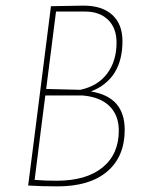

<svg xmlns="http://www.w3.org/2000/svg" viewBox="-20 -659 511 682"><path d="M277 -639Q343 -639 379 -606Q415 -573 415 -513Q415 -378 303 -334Q423 -315 423 -198Q423 -103 361 -50Q299 3 184 3Q128 3 80 0L105 -195L161 -637ZM282 -618H179L144 -343L265 -340Q327 -353 360.5 -397.5Q394 -442 394 -508Q394 -559 364 -588.5Q334 -618 282 -618ZM125 -195 103 -20Q141 -17 181 -17Q286 -17 344 -64Q402 -111 402 -195Q402 -250 368.5 -282.5Q335 -315 272 -320H141Z"/></svg>

Font: Alegreya Sans SC Thin
Style: Italic
Weight: 100
Italic angle: -7°
Designer: Juan Pablo del Peral
Foundry: Huerta Tipografica
Version: Version 2.007